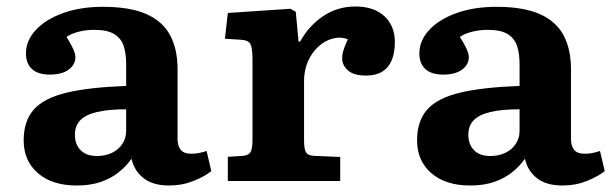

<svg xmlns="http://www.w3.org/2000/svg" viewBox="-20 -558 1889 592"><path d="M217 14Q141 14 97 -24Q53 -62 53 -125Q53 -185.5 84.7 -220.8Q116.5 -256 186.2 -272.5Q256 -289 369 -293V-361Q369 -391.5 361.7 -415Q354.5 -438.5 333.3 -452.2Q312 -466 270.5 -466Q245 -466 221.8 -460Q198.5 -454 185 -444Q195 -428.5 201 -416.7Q207 -405 209.8 -396.5Q212.5 -388 212.5 -382Q212.5 -358.5 191.5 -343.2Q170.5 -328 133.5 -328Q97 -328 78.5 -345.2Q60 -362.5 60 -393Q60 -433 90.5 -465.7Q121 -498.5 174.8 -517.8Q228.5 -537 297.5 -537Q381.5 -537 432 -514.3Q482.5 -491.5 505 -448.5Q527.5 -405.5 527.5 -345V-129Q527.5 -108.5 537 -96.3Q546.5 -84 570 -84Q583 -84 594 -86.3Q605 -88.5 617 -92.5L631.5 -30.5Q611.5 -14 576.5 0Q541.5 14 502 14Q451.5 14 422.8 -8.5Q394 -31 385.5 -68.5Q369.5 -45.5 346 -26.8Q322.5 -8 290.5 3Q258.5 14 217 14ZM279 -77Q305 -77 325.3 -86.8Q345.5 -96.5 357.2 -114.3Q369 -132 369 -154.5V-221Q314 -221 279.3 -212.7Q244.5 -204.5 227.8 -187.5Q211 -170.5 211 -142.5Q211 -113 228.5 -95Q246 -77 279 -77Z M682.5 0V-74.5L729.5 -77.5Q746 -79 752.2 -88.8Q758.5 -98.5 758.5 -126.5V-375.5Q758.5 -410 752 -422.2Q745.5 -434.5 722 -435.5L673.5 -438.5L682.5 -518L875.5 -531L892 -521.5L900.5 -430H905.5Q933 -479.5 977.3 -508.8Q1021.5 -538 1075.5 -538Q1133 -538 1165.3 -508Q1197.5 -478 1197.5 -428Q1197.5 -395.5 1187.8 -372.2Q1178 -349 1158.3 -337Q1138.5 -325 1109.5 -325Q1071 -325 1053 -340.7Q1035 -356.5 1035 -378.5Q1035 -386 1036.5 -393.5Q1038 -401 1041.8 -411.2Q1045.5 -421.5 1052.5 -437Q1029.5 -445.5 1005.5 -439Q981.5 -432.5 961.5 -414.2Q941.5 -396 929.5 -368.7Q917.5 -341.5 917.5 -308.5V-125Q917.5 -99 923.3 -88.8Q929 -78.5 948 -77.5L1029 -74V0Z M1430 14Q1354 14 1310 -24Q1266 -62 1266 -125Q1266 -185.5 1297.7 -220.8Q1329.5 -256 1399.2 -272.5Q1469 -289 1582 -293V-361Q1582 -391.5 1574.7 -415Q1567.5 -438.5 1546.3 -452.2Q1525 -466 1483.5 -466Q1458 -466 1434.8 -460Q1411.5 -454 1398 -444Q1408 -428.5 1414 -416.7Q1420 -405 1422.8 -396.5Q1425.5 -388 1425.5 -382Q1425.5 -358.5 1404.5 -343.2Q1383.5 -328 1346.5 -328Q1310 -328 1291.5 -345.2Q1273 -362.5 1273 -393Q1273 -433 1303.5 -465.7Q1334 -498.5 1387.8 -517.8Q1441.5 -537 1510.5 -537Q1594.5 -537 1645 -514.3Q1695.5 -491.5 1718 -448.5Q1740.5 -405.5 1740.5 -345V-129Q1740.5 -108.5 1750 -96.3Q1759.5 -84 1783 -84Q1796 -84 1807 -86.3Q1818 -88.5 1830 -92.5L1844.5 -30.5Q1824.5 -14 1789.5 0Q1754.5 14 1715 14Q1664.5 14 1635.8 -8.5Q1607 -31 1598.5 -68.5Q1582.5 -45.5 1559 -26.8Q1535.5 -8 1503.5 3Q1471.5 14 1430 14ZM1492 -77Q1518 -77 1538.3 -86.8Q1558.5 -96.5 1570.2 -114.3Q1582 -132 1582 -154.5V-221Q1527 -221 1492.3 -212.7Q1457.5 -204.5 1440.8 -187.5Q1424 -170.5 1424 -142.5Q1424 -113 1441.5 -95Q1459 -77 1492 -77Z"/></svg>

Font: Literata Variable Black
Style: Regular
Weight: 900
Designer: Latin by Veronika Burian and Jose Scaglione. Greek by Irene Vlachou. Cyrillic by Vera Evstafieva.
Foundry: TypeTogether
Version: Version 3.021